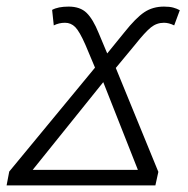

<svg xmlns="http://www.w3.org/2000/svg" viewBox="-50 -562 571 582"><path d="M-30 0H421L430 -41L301 -356L359 -426Q390 -465 407.5 -479Q425 -493 447 -493Q462 -493 478 -485L495 -531Q486 -536 475 -539Q464 -542 447 -542Q413 -542 387.5 -525Q362 -508 327 -464L275 -400L249 -462Q232 -504 212.5 -523Q193 -542 158 -542Q126 -542 108 -532L113 -485Q129 -493 147 -493Q165 -493 178 -480Q191 -467 209 -426L238 -357L-22 -42ZM49 -47 263 -313 368 -47Z"/></svg>

Font: Noto Sans UI Light
Style: Italic
Weight: 300
Italic angle: -12°
Designer: Monotype Design Team
Foundry: Monotype Imaging Inc.
Version: Version 1.901